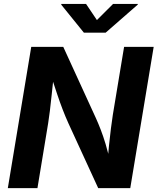

<svg xmlns="http://www.w3.org/2000/svg" viewBox="-20 -969 812 989"><path d="M20.3 0 140.9 -727.5H305.9L474.6 -359.2Q486.7 -332.5 499.3 -299.7Q511.9 -267 524.3 -225.9Q536.6 -184.8 547.4 -132.9H533.5Q536.7 -173.6 541.4 -219.1Q546 -264.6 551.3 -306.7Q556.6 -348.8 561.3 -378.3L619.2 -727.5H771.6L651 0H485.8L332.4 -333.9Q315.9 -370.6 302.5 -405.6Q289 -440.6 274.5 -483.9Q260.1 -527.2 240.2 -587.5H257.6Q251.8 -532.6 246.6 -484.3Q241.4 -436 236.9 -397.7Q232.3 -359.4 228.1 -334.4L172.9 0ZM423.3 -948.7 479.2 -865.6 562.4 -948.7H690.1L689.4 -945.1L524.3 -800.8H412L295.3 -945.1L296 -948.7Z"/></svg>

Font: Inter
Style: Italic
Weight: 400
Italic angle: -9.3988°
Designer: Rasmus Andersson
Foundry: rsms
Version: Version 4.001;git-66647c0bb